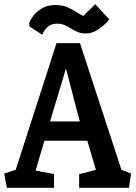

<svg xmlns="http://www.w3.org/2000/svg" viewBox="-24 -897 649 917"><path d="M9 0 -4 -68 51 -86 246 -691H358L556 -86L602 -68L592 0H354V-65L434 -86L393 -225H188L146 -82L234 -66V0ZM215 -317H357L291 -570ZM178 -731 116 -771V-789Q121 -803 136 -822.5Q151 -842 177 -857.5Q203 -873 242 -873Q274 -873 299 -862Q324 -851 342.5 -838.5Q361 -826 374 -821L431 -877L498 -804Q478 -779 447.5 -758Q417 -737 387 -737Q364 -737 347.5 -744Q331 -751 316.5 -760Q302 -769 286 -776.5Q270 -784 249 -784Q219 -784 202 -767Q185 -750 178 -731Z"/></svg>

Font: Kreon Light Medium
Style: Regular
Weight: 500
Version: Version 2.002